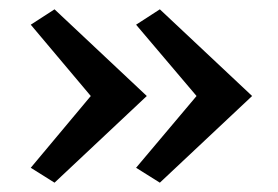

<svg xmlns="http://www.w3.org/2000/svg" viewBox="-20 -417 597 412"><path d="M323 -397 521 -211 323 -25 272 -57 406 -216V-206L272 -364ZM97 -397 295 -211 97 -25 46 -57 179 -216V-206L46 -364Z"/></svg>

Font: Ysabeau Infant SemiBold
Style: Regular
Weight: 600
Designer: Christian Thalmann (Catharsis Fonts)
Version: Version 2.002; featfreeze: ss01,ss02,lnum